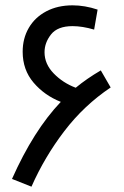

<svg xmlns="http://www.w3.org/2000/svg" viewBox="-20 -698 465 720"><path d="M395 -370Q295 -303 221 -206Q147 -109 98 2L25 -27Q106 -209 208 -316Q147 -340 106 -388Q65 -436 65 -504Q65 -554 88 -593.5Q111 -633 153.5 -655.5Q196 -678 252 -678Q298 -678 346 -662L333 -587Q289 -600 252 -600Q196 -600 171.5 -569Q147 -538 147 -502Q147 -458 181.5 -422.5Q216 -387 264 -369Q305 -403 358 -434Z"/></svg>

Font: Noto Sans Arabic
Style: Regular
Weight: 400
Designer: Nadine Chahine
Foundry: Monotype Imaging Inc.
Version: Version 1.001